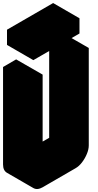

<svg xmlns="http://www.w3.org/2000/svg" viewBox="-63 -1190 646 1261"><path d="M433 -85 217 40Q182 60 156 45Q130 30 130 -10V-650L217 -700V-60L433 -185V-825L520 -875V-235Q520 -209 507.5 -179Q495 -149 475.5 -123.5Q456 -98 433 -85ZM156 -895 459 -1070V-970L156 -795ZM520 -875 433 -825 260 -925 346 -975ZM433 -825V-185L260 -285V-925ZM433 -185 217 -60 43 -160 260 -285ZM217 -700 130 -650 -43 -750 43 -800ZM130 -650V-10Q130 30 156 45L-17 -55Q-43 -70 -43 -110V-750ZM459 -1070 156 -895 -17 -995 286 -1170ZM156 -895V-795L-17 -895V-995Z"/></svg>

Font: Nabla Normal
Style: Regular
Weight: 400
Designer: Arthur Reinders Folmer
Version: Version 1.000